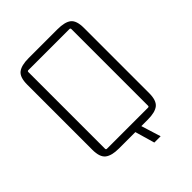

<svg xmlns="http://www.w3.org/2000/svg" viewBox="-214 -749 969 969"><g transform="rotate(-45 270.0 -265.0)"><path d="M414 -598H121Q114 -598 114 -591V-44Q114 -37 121 -37H414Q421 -37 421 -44V-591Q421 -598 414 -598ZM65 -85V-550Q65 -603 89 -621.5Q113 -640 165 -640H370Q423 -640 446.5 -621.5Q470 -603 470 -550V-85Q470 -33 446.5 -14Q423 5 370 5H165Q113 5 89 -14Q65 -33 65 -85ZM312 110 273 -25H315L357 110Z"/></g></svg>

Font: Gemunu Libre ExtraLight ExtraLight
Style: Regular
Weight: 250
Version: Version 1.100